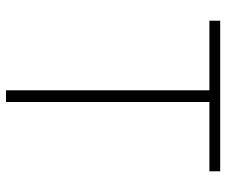

<svg xmlns="http://www.w3.org/2000/svg" viewBox="-77 -677 754 640"><g transform="rotate(90 300.0 -357.0)"><path d="M281 0H320V-678H551V-714H49V-678H281Z"/></g></svg>

Font: Noto Sans Mono ExtraLight
Style: Regular
Weight: 200
Designer: Monotype Design Team
Foundry: Monotype Imaging Inc.
Version: Version 2.014